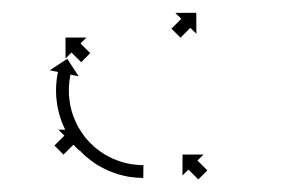

<svg xmlns="http://www.w3.org/2000/svg" viewBox="-20 -406 458 300"><path d="M289.7 -125.8C289.7 -125.7 289.8 -125.7 289.8 -125.6L304 -139.7C304 -139.8 303.9 -139.8 303.9 -139.9C303.7 -140 303.5 -140.2 303.4 -140.4C303.1 -140.6 302.9 -140.9 302.6 -141.1C302.3 -141.5 301.9 -141.8 301.6 -142.1C301.2 -142.5 300.8 -142.9 300.5 -143.3C300 -143.7 299.6 -144.2 299.2 -144.6C298.7 -145.1 298.2 -145.5 297.8 -146C297.3 -146.5 296.8 -147 296.3 -147.4C295.8 -147.9 295.4 -148.4 294.9 -148.9C294.4 -149.3 294 -149.8 293.5 -150.3C293.1 -150.7 292.6 -151.2 292.2 -151.6C291.8 -152 291.4 -152.4 291 -152.8C290.7 -153.1 290.4 -153.4 290 -153.7C289.8 -154 289.5 -154.3 289.3 -154.5C289.1 -154.7 289 -154.8 288.8 -155C288.7 -155.1 288.7 -155.1 288.6 -155.2L298 -164.5L265.2 -164.5L265.1 -131.8L274.5 -141.1C274.5 -141 274.6 -140.9 274.6 -140.9C274.8 -140.7 275 -140.6 275.1 -140.4C275.4 -140.1 275.6 -139.9 275.9 -139.6C276.2 -139.3 276.5 -139 276.9 -138.6C277.3 -138.3 277.6 -137.9 278 -137.5C278.5 -137 278.9 -136.6 279.3 -136.2C279.8 -135.7 280.3 -135.2 280.7 -134.8C281.2 -134.3 281.7 -133.8 282.2 -133.3C282.6 -132.8 283.1 -132.4 283.6 -131.9C284.1 -131.4 284.5 -131 285 -130.5C285.4 -130.1 285.8 -129.6 286.3 -129.2C286.7 -128.8 287.1 -128.4 287.4 -128C287.8 -127.7 288.1 -127.4 288.4 -127C288.7 -126.8 288.9 -126.5 289.2 -126.3C289.4 -126.1 289.5 -125.9 289.7 -125.8ZM106.7 -309C106.8 -308.9 106.8 -308.8 106.9 -308.8L121 -323C120.9 -323 120.9 -323.1 120.8 -323.1C120.7 -323.3 120.5 -323.4 120.3 -323.6C120.1 -323.9 119.8 -324.1 119.6 -324.4C119.3 -324.7 118.9 -325 118.6 -325.3C118.2 -325.7 117.9 -326.1 117.5 -326.5C117 -326.9 116.6 -327.3 116.2 -327.7C115.7 -328.2 115.3 -328.7 114.8 -329.1C114.3 -329.6 113.9 -330.1 113.4 -330.5C112.9 -331 112.5 -331.5 112 -331.9C111.5 -332.4 111.1 -332.9 110.6 -333.3C110.2 -333.7 109.8 -334.2 109.3 -334.6C108.9 -335 108.6 -335.3 108.2 -335.7C107.8 -336.1 107.5 -336.4 107.2 -336.7C106.9 -336.9 106.7 -337.2 106.4 -337.4C106.3 -337.6 106.1 -337.8 106 -337.9C105.9 -338 105.9 -338 105.8 -338.1L115.1 -347.4L82.3 -347.4L82.4 -314.6L91.7 -323.9C91.7 -323.9 91.8 -323.8 91.9 -323.8C92 -323.6 92.2 -323.4 92.3 -323.3C92.6 -323 92.8 -322.8 93.1 -322.5C93.4 -322.2 93.7 -321.9 94.1 -321.6C94.4 -321.2 94.8 -320.8 95.2 -320.4C95.6 -320 96.1 -319.6 96.5 -319.1C97 -318.7 97.4 -318.2 97.9 -317.8C98.3 -317.3 98.8 -316.8 99.3 -316.4C99.8 -315.9 100.2 -315.4 100.7 -314.9C101.2 -314.5 101.6 -314 102.1 -313.6C102.5 -313.2 102.9 -312.7 103.4 -312.3C103.7 -311.9 104.1 -311.5 104.5 -311.2C104.8 -310.8 105.2 -310.5 105.5 -310.2C105.7 -309.9 106 -309.7 106.2 -309.4C106.4 -309.3 106.5 -309.1 106.7 -309ZM65.3 -178.8C65.2 -178.7 65.2 -178.7 65.1 -178.6L79.2 -164.5C79.3 -164.5 79.3 -164.6 79.4 -164.6C79.6 -164.8 79.7 -165 79.9 -165.1C80.1 -165.4 80.4 -165.6 80.7 -165.9C81 -166.2 81.3 -166.5 81.6 -166.9C82 -167.2 82.4 -167.6 82.8 -168C83.2 -168.5 83.7 -168.9 84.1 -169.3C84.6 -169.8 85.1 -170.3 85.5 -170.7C86 -171.2 86.5 -171.7 87 -172.2C87.4 -172.6 87.9 -173.1 88.4 -173.6C88.9 -174.1 89.3 -174.5 89.8 -175C90.2 -175.4 90.7 -175.8 91.1 -176.3C91.5 -176.7 91.9 -177.1 92.3 -177.4C92.6 -177.8 92.9 -178.1 93.3 -178.4C93.5 -178.7 93.8 -178.9 94 -179.2C94.2 -179.4 94.4 -179.5 94.5 -179.7C94.6 -179.7 94.6 -179.8 94.7 -179.9L104 -170.5L104.1 -203.3L71.3 -203.4L80.6 -194C80.5 -194 80.5 -193.9 80.4 -193.9C80.2 -193.7 80.1 -193.5 79.9 -193.4C79.7 -193.1 79.4 -192.9 79.2 -192.6C78.8 -192.3 78.5 -191.9 78.2 -191.6C77.8 -191.2 77.4 -190.8 77 -190.5C76.6 -190 76.1 -189.6 75.7 -189.2C75.2 -188.7 74.8 -188.2 74.3 -187.8C73.8 -187.3 73.3 -186.8 72.8 -186.3C72.4 -185.8 71.9 -185.4 71.4 -184.9C70.9 -184.4 70.5 -184 70 -183.5C69.6 -183.1 69.1 -182.6 68.7 -182.2C68.3 -181.8 67.9 -181.4 67.5 -181C67.2 -180.7 66.9 -180.4 66.5 -180.1C66.3 -179.8 66 -179.5 65.8 -179.3C65.6 -179.1 65.5 -179 65.3 -178.8ZM248.1 -361.4C248 -361.3 248 -361.3 247.9 -361.2L262.1 -347.1C262.2 -347.2 262.2 -347.2 262.3 -347.3C262.4 -347.4 262.6 -347.6 262.8 -347.8C263 -348 263.3 -348.3 263.5 -348.5C263.8 -348.9 264.2 -349.2 264.5 -349.5C264.9 -349.9 265.3 -350.3 265.7 -350.7C266.1 -351.1 266.5 -351.5 266.9 -352C267.4 -352.4 267.9 -352.9 268.3 -353.4C268.8 -353.8 269.3 -354.3 269.8 -354.8C270.2 -355.3 270.7 -355.8 271.2 -356.2C271.7 -356.7 272.1 -357.2 272.6 -357.6C273 -358.1 273.4 -358.5 273.9 -358.9C274.3 -359.3 274.6 -359.7 275 -360.1C275.4 -360.4 275.7 -360.7 276 -361.1C276.3 -361.3 276.5 -361.6 276.8 -361.8C276.9 -362 277.1 -362.2 277.3 -362.3C277.3 -362.4 277.4 -362.4 277.4 -362.5L286.8 -353.2L286.7 -386L253.9 -385.9L263.3 -376.6C263.2 -376.5 263.1 -376.5 263.1 -376.4C262.9 -376.3 262.8 -376.1 262.6 -375.9C262.3 -375.7 262.1 -375.4 261.8 -375.2C261.5 -374.9 261.2 -374.5 260.9 -374.2C260.5 -373.8 260.1 -373.4 259.7 -373C259.3 -372.6 258.8 -372.2 258.4 -371.7C257.9 -371.3 257.5 -370.8 257 -370.3C256.5 -369.9 256.1 -369.4 255.6 -368.9C255.1 -368.4 254.6 -368 254.2 -367.5C253.7 -367 253.2 -366.6 252.8 -366.1C252.4 -365.7 251.9 -365.2 251.5 -364.8C251.1 -364.4 250.7 -364 250.3 -363.6C250 -363.3 249.7 -363 249.3 -362.6C249.1 -362.4 248.8 -362.1 248.6 -361.9C248.4 -361.7 248.3 -361.6 248.1 -361.4ZM201.4 -128C202.2 -128 203.1 -128 203.9 -128L204.1 -148C203.2 -148 202.4 -148 201.6 -148C201.6 -148 201.6 -148 201.7 -148C201.7 -148 201.7 -148 201.7 -148C199.5 -148.1 197.2 -148.2 195 -148.3C195 -148.3 195 -148.3 195.1 -148.3C195.2 -148.3 195.2 -148.3 195.2 -148.3C191.7 -148.6 188.2 -149 184.8 -149.5C184.8 -149.5 184.8 -149.5 184.9 -149.5C185 -149.5 185.1 -149.5 185.1 -149.5C180.6 -150.3 176.1 -151.3 171.7 -152.5C171.7 -152.5 171.8 -152.4 171.9 -152.4C172 -152.4 172.1 -152.3 172.1 -152.3C167 -153.9 161.9 -155.8 156.9 -157.8C156.9 -157.8 157 -157.8 157.1 -157.7C157.2 -157.7 157.3 -157.6 157.3 -157.6C151.8 -160.2 146.5 -163 141.3 -166.1C141.3 -166.1 141.4 -166 141.5 -166C141.6 -165.9 141.8 -165.8 141.8 -165.8C136.4 -169.4 131.2 -173.3 126.3 -177.4C126.3 -177.4 126.4 -177.4 126.5 -177.3C126.6 -177.2 126.7 -177.1 126.7 -177.1C121.9 -181.6 117.3 -186.5 112.9 -191.5C112.9 -191.5 113 -191.4 113.1 -191.3C113.2 -191.2 113.3 -191.1 113.3 -191.1C109.3 -196.4 105.5 -201.9 102.1 -207.7C102.1 -207.7 102.2 -207.5 102.3 -207.4C102.3 -207.3 102.4 -207.2 102.4 -207.2C99.4 -212.9 96.7 -218.8 94.4 -224.8C94.4 -224.8 94.4 -224.7 94.4 -224.5C94.5 -224.4 94.5 -224.3 94.5 -224.3C92.6 -230 91 -235.8 89.7 -241.7C89.7 -241.7 89.7 -241.6 89.7 -241.5C89.8 -241.4 89.8 -241.2 89.8 -241.2C88.9 -246.6 88.2 -251.9 87.7 -257.3C87.7 -257.3 87.7 -257.2 87.7 -257.1C87.7 -257 87.7 -256.9 87.7 -256.9C87.6 -261.4 87.5 -266 87.6 -270.5C87.6 -270.5 87.6 -270.4 87.6 -270.3C87.6 -270.2 87.6 -270.2 87.6 -270.2C87.9 -273.7 88.2 -277.2 88.6 -280.6C88.6 -280.6 88.6 -280.6 88.6 -280.5C88.6 -280.5 88.6 -280.4 88.6 -280.4C88.9 -282.6 89.3 -284.9 89.7 -287.1C89.7 -287.1 89.7 -287.1 89.7 -287C89.6 -287 89.6 -287 89.6 -287C89.8 -287.8 90 -288.6 90.1 -289.4L103 -286.7L85.1 -314.1L57.7 -296.2L70.6 -293.5C70.4 -292.6 70.2 -291.8 70 -290.9C70 -290.9 70 -290.9 70 -290.8C70 -290.8 70 -290.8 70 -290.8C69.5 -288.3 69.2 -285.8 68.8 -283.3C68.8 -283.3 68.8 -283.3 68.8 -283.2C68.8 -283.2 68.7 -283.1 68.7 -283.1C68.3 -279.2 67.9 -275.4 67.7 -271.5C67.7 -271.5 67.7 -271.4 67.7 -271.3C67.7 -271.2 67.7 -271.1 67.7 -271.1C67.5 -266.1 67.5 -261.1 67.8 -256C67.8 -256 67.8 -255.9 67.8 -255.8C67.8 -255.7 67.8 -255.6 67.8 -255.6C68.3 -249.7 69.1 -243.7 70.1 -237.8C70.1 -237.8 70.1 -237.7 70.1 -237.6C70.1 -237.5 70.2 -237.4 70.2 -237.4C71.6 -230.8 73.4 -224.4 75.6 -218C75.6 -218 75.6 -217.9 75.6 -217.7C75.7 -217.6 75.7 -217.5 75.7 -217.5C78.3 -210.8 81.3 -204.3 84.7 -197.9C84.7 -197.9 84.7 -197.8 84.8 -197.7C84.9 -197.6 84.9 -197.4 84.9 -197.4C88.7 -191.1 92.9 -184.9 97.4 -179C97.4 -179 97.4 -178.9 97.5 -178.8C97.6 -178.7 97.7 -178.6 97.7 -178.6C102.5 -172.9 107.6 -167.6 113 -162.5C113 -162.5 113.1 -162.4 113.2 -162.3C113.3 -162.2 113.4 -162.1 113.4 -162.1C118.9 -157.5 124.7 -153.2 130.6 -149.2C130.6 -149.2 130.7 -149.1 130.9 -149.1C131 -149 131.1 -148.9 131.1 -148.9C136.8 -145.5 142.8 -142.3 148.9 -139.5C148.9 -139.5 149 -139.4 149.1 -139.4C149.2 -139.3 149.3 -139.3 149.3 -139.3C154.9 -137 160.5 -135 166.3 -133.2C166.3 -133.2 166.4 -133.2 166.5 -133.2C166.6 -133.1 166.7 -133.1 166.7 -133.1C171.6 -131.8 176.6 -130.7 181.5 -129.8C181.5 -129.8 181.6 -129.8 181.7 -129.8C181.8 -129.8 181.9 -129.7 181.9 -129.7C185.7 -129.2 189.6 -128.7 193.5 -128.4C193.5 -128.4 193.6 -128.4 193.6 -128.4C193.7 -128.4 193.7 -128.4 193.7 -128.4C196.2 -128.2 198.7 -128.1 201.2 -128C201.2 -128 201.3 -128 201.3 -128C201.3 -128 201.4 -128 201.4 -128Z"/></svg>

Font: FRB American Cursive Just Arrows Extrabold
Style: Bold Italic
Weight: 800
Italic angle: -25°
Version: Version 2.0;Modular Font Editor K font №1